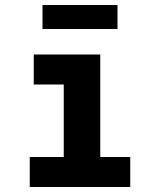

<svg xmlns="http://www.w3.org/2000/svg" viewBox="-20 -748 640 768"><path d="M99 0V-120H235V-410H115V-530H381V-120H501V0ZM150 -632V-728H450V-632Z"/></svg>

Font: Iosevka Curly Heavy Extended
Style: Regular
Weight: 900
Width: 7
Monospace: yes
Designer: Belleve Invis
Foundry: Belleve Invis
Version: Version 11.1.0; ttfautohint (v1.8.3)